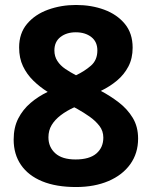

<svg xmlns="http://www.w3.org/2000/svg" viewBox="-20 -743 612 773"><path d="M286 -723Q348 -723 399.5 -704Q451 -685 482.5 -647Q514 -609 514 -551Q514 -508 497 -475.5Q480 -443 451.5 -419Q423 -395 386 -377Q424 -357 458.5 -330.5Q493 -304 514.5 -268.5Q536 -233 536 -185Q536 -126 504.5 -82Q473 -38 416.5 -14Q360 10 286 10Q206 10 150 -13Q94 -36 64.5 -79Q35 -122 35 -181Q35 -230 53.5 -266Q72 -302 103 -328.5Q134 -355 172 -373Q140 -393 114 -418.5Q88 -444 72.5 -476.5Q57 -509 57 -552Q57 -609 89 -647Q121 -685 173.5 -704Q226 -723 286 -723ZM175 -190Q175 -151 202.5 -126Q230 -101 284 -101Q340 -101 368 -125Q396 -149 396 -189Q396 -216 380 -236.5Q364 -257 340.5 -273.5Q317 -290 292 -304L279 -311Q248 -297 224.5 -279Q201 -261 188 -239.5Q175 -218 175 -190ZM285 -613Q248 -613 223.5 -594Q199 -575 199 -540Q199 -516 211 -497.5Q223 -479 243 -465.5Q263 -452 286 -440Q320 -456 346 -478.5Q372 -501 372 -540Q372 -575 347.5 -594Q323 -613 285 -613Z"/></svg>

Font: Noto Sans Canadian Aboriginal
Style: Regular
Weight: 400
Designer: Monotype Design Team, Typotheque's Kevin King
Foundry: Monotype Imaging Inc.
Version: Version 2.002